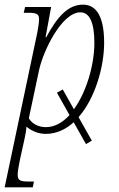

<svg xmlns="http://www.w3.org/2000/svg" viewBox="-43 -566 513 826"><path d="M327 54 352 39 295 -62C366 -143 405 -278 405 -382C405 -489 375 -546 314 -546C249 -546 203 -493 156 -406H153L177 -536H65L59 -511H77C115 -511 125 -506 125 -483C125 -470 121 -442 115 -414L-23 240H98L103 215H84C44 215 33 211 33 185C33 172 38 145 42 125L63 29C67 11 70 -7 71 -21C91 -4 120 10 154 10C199 10 240 -9 274 -40ZM155 -19C120 -19 94 -35 81 -57L125 -264C142 -345 222 -513 303 -513C344 -513 363 -465 363 -381C363 -289 330 -172 275 -96L227 -181L202 -167L256 -71C227 -39 192 -19 155 -19Z"/></svg>

Font: Noto Serif Condensed ExtraLight
Style: Italic
Weight: 200
Width: 3
Italic angle: -12°
Designer: Monotype Design Team
Foundry: Monotype Imaging Inc.
Version: Version 2.013